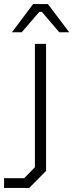

<svg xmlns="http://www.w3.org/2000/svg" viewBox="-70 -739 361 946"><path d="M-11 -580 93 -719H166L271 -580H222L136 -681H124L37 -580ZM-50 187V139H49L102 85V-523H157V103L74 187Z"/></svg>

Font: Tomorrow Light
Style: Regular
Weight: 300
Designer: Tony de Marco, Monica Rizzolli
Foundry: Just in Type
Version: Version 2.002